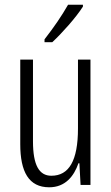

<svg xmlns="http://www.w3.org/2000/svg" viewBox="-20 -785 472 815"><path d="M332 -757V-765H269C241 -716 210 -671 169 -618V-606H202C242 -643 303 -711 332 -757ZM364 -532H311V-240C311 -103 273 -39 198 -39C146 -39 120 -84 120 -185V-532H66V-173C66 -56 102 10 189 10C257 10 294 -37 313 -92H317L322 0H364Z"/></svg>

Font: Noto Sans Devanagari UI ExtraCondensed Light
Style: Regular
Weight: 300
Width: 2
Designer: Jelle Bosma - Monotype Design Team
Foundry: Monotype Imaging Inc.
Version: Version 2.004